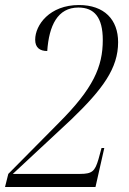

<svg xmlns="http://www.w3.org/2000/svg" viewBox="-21 -744 512 764"><path d="M-1 0H359L394 -155H383L371 -111C357 -63 346 -52 298 -52H30L262 -268C389 -390 449 -473 449 -576C449 -666 394 -724 293 -724C177 -724 119 -645 119 -586C119 -554 138 -541 167 -541C174 -642 208 -714 291 -714C354 -714 388 -675 388 -585C388 -478 350 -392 213 -255L12 -52Z"/></svg>

Font: Noto Serif Display Condensed Light
Style: Italic
Weight: 300
Width: 3
Italic angle: -12°
Designer: Monotype Design Team
Foundry: Monotype Imaging Inc.
Version: Version 2.009